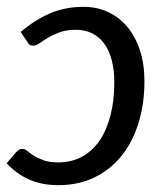

<svg xmlns="http://www.w3.org/2000/svg" viewBox="-22 -534 486 561"><path d="M23.5 -87.5Q28.5 -93 32.8 -96Q37 -99 43.5 -99Q50.5 -99 58 -92.8Q65.5 -86.5 76.8 -79.2Q88 -72 105 -65.8Q122 -59.5 147.5 -59.5Q187.5 -59.5 218.2 -76.5Q249 -93.5 269.8 -124.5Q290.5 -155.5 301.2 -198.5Q312 -241.5 312 -293.5Q312 -329.5 304.5 -358Q297 -386.5 282.8 -406.2Q268.5 -426 247.5 -436.5Q226.5 -447 200 -447Q172.5 -447 152.8 -439.8Q133 -432.5 118.5 -423.8Q104 -415 93.8 -407.8Q83.5 -400.5 75 -400.5Q64.5 -400.5 60 -408.5L38.5 -440.5Q80 -476 124.2 -495Q168.5 -514 222 -514Q261 -514 293.5 -499Q326 -484 349.8 -455.8Q373.5 -427.5 386.8 -387.2Q400 -347 400 -296.5Q400 -231 383 -175.5Q366 -120 333.8 -79.5Q301.5 -39 254.8 -16Q208 7 148 7Q99.5 7 62.5 -9.8Q25.5 -26.5 -2.5 -57Z"/></svg>

Font: Lato
Style: Italic
Weight: 400
Italic angle: -7°
Designer: Lukasz Dziedzic
Foundry: tyPoland Lukasz Dziedzic
Version: Version 2.007; 2014-02-27